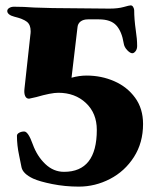

<svg xmlns="http://www.w3.org/2000/svg" viewBox="-20 -680 580 714"><path d="M103 -16Q65 -34 60 -58Q59 -65 51 -102.5Q43 -140 43 -175Q43 -182 51.5 -186.5Q60 -191 70 -191Q85 -191 102 -143Q118 -99 148.5 -70Q179 -41 218 -41Q340 -41 340 -197Q340 -259 299.5 -297Q259 -335 197 -335Q170 -335 115 -319Q89 -313 88 -313Q78 -313 73.5 -323Q69 -333 71 -350L93 -551Q94 -556 94 -564Q94 -588 80 -599Q66 -610 33 -618Q21 -621 14 -626.5Q7 -632 7 -639Q7 -646 14.5 -650.5Q22 -655 32 -655Q68 -655 107 -652Q157 -650 176 -650L387 -648Q419 -648 440 -654Q461 -660 466 -660Q472 -660 475.5 -653.5Q479 -647 479 -642Q479 -609 485 -567Q490 -535 490 -509Q490 -497 484 -489.5Q478 -482 472 -482Q464 -482 453 -493.5Q442 -505 440 -519Q433 -563 412.5 -585.5Q392 -608 348 -608H307Q290 -608 279.5 -600Q269 -592 268 -577L246 -391Q275 -399 302 -399Q357 -399 405 -378Q453 -357 482.5 -316.5Q512 -276 512 -219Q512 -149 478 -96Q444 -43 389 -14.5Q334 14 273 14Q222 14 174.5 4.5Q127 -5 103 -16Z"/></svg>

Font: EB Garamond ExtraBold
Style: Regular
Weight: 800
Designer: Georg Duffner and Octavio Pardo
Foundry: Georg Duffner
Version: Version 1.000